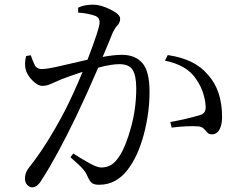

<svg xmlns="http://www.w3.org/2000/svg" viewBox="-20 -782 1040 823"><path d="M315 -728V-749Q340 -762 380 -762Q411 -762 453 -741.5Q495 -721 495 -702Q495 -686 484 -674Q473 -662 464 -644Q449 -606 420 -538Q469 -547 503 -547Q559 -547 590 -512Q621 -477 621 -388Q621 -297 596 -204Q571 -111 526 -53Q504 -24 473.5 -7Q443 10 405 10Q380 10 370.5 -0.5Q361 -11 352 -33Q348 -43 335 -58Q322 -73 282 -108L294 -124Q333 -99 365 -81.5Q397 -64 414 -64Q437 -64 456 -75Q475 -86 494 -116Q520 -157 542 -237.5Q564 -318 564 -403Q564 -458 548.5 -482.5Q533 -507 491 -507Q457 -507 401 -492Q356 -387 306 -282Q223 -110 158 -10Q140 21 117 21Q107 21 97 11Q87 1 87 -16Q87 -42 103 -62Q180 -158 259 -309Q297 -384 334 -474Q276 -455 243 -442Q212 -429 196 -421.5Q180 -414 161 -414Q142 -414 119.5 -436.5Q97 -459 90 -484Q84 -511 92 -542L112 -545Q119 -524 128 -505Q137 -486 159 -486Q183 -486 240 -499.5Q297 -513 355 -526Q378 -585 392.5 -629Q407 -673 407 -687Q407 -705 391 -713Q360 -725 315 -728ZM687 -522 699 -546Q815 -529 870 -463Q932 -396 932 -280Q932 -250 922 -229Q912 -208 890 -206Q876 -206 869 -213.5Q862 -221 855 -229Q848 -237 834 -240Q785 -244 716 -235L710 -259Q782 -272 838 -289Q866 -297 861 -332Q860 -352 851 -382Q842 -412 820 -444Q781 -503 687 -522Z"/></svg>

Font: Han-Nom Khai
Style: Regular
Weight: 400
Version: Version 1.200;June 22, 2023;FontCreator 14.0.0.2814 64-bit